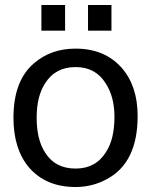

<svg xmlns="http://www.w3.org/2000/svg" viewBox="-20 -738 609 770"><path d="M34 -266Q34 -414 116 -484Q184 -543 283 -543Q400 -543 468 -466Q532 -393 532 -273Q532 -87 411 -21Q352 12 283 12Q163 12 95 -68Q34 -141 34 -266ZM127 -266Q127 -178 161 -126Q201 -62 283 -62Q364 -62 405 -128Q439 -180 439 -269Q439 -351 403 -405Q363 -469 283 -469Q202 -469 161 -404Q127 -352 127 -266ZM146 -615V-718H241V-615ZM333 -615V-718H427V-615Z"/></svg>

Font: MongolianScript
Style: Regular
Weight: 400
Designer: Bolorsoft LLC, NUM
Foundry: Bolorsoft LLC
Version: Version 3.2